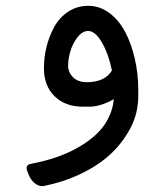

<svg xmlns="http://www.w3.org/2000/svg" viewBox="-20 -364 562 655"><path d="M274.9 -83.5Q337.9 -83.5 361.8 -123.5Q350.6 -179.2 327.9 -218.8Q305.2 -258.3 280.8 -258.3Q260.7 -258.3 244.1 -236.6Q227.5 -214.8 220 -189Q212.4 -163.1 212.4 -140.1Q212.4 -117.2 229 -100.6Q245.6 -84 274.9 -83.5ZM70.8 210Q70.8 196.8 85.9 194.8Q176.3 177.7 239.7 142.8Q303.2 107.9 333.5 65.7Q363.8 23.4 368.2 -25.9Q330.1 -3.4 291.5 0H263.2Q202.6 0 166.3 -35.6Q129.9 -71.3 129.9 -130.9Q129.9 -206.1 164.1 -270.5Q181.6 -303.2 211.9 -323.7Q242.2 -344.2 281.2 -344.2Q320.3 -344.2 353 -319.8Q385.7 -295.4 407 -255.1Q428.2 -214.8 439.9 -163.6Q451.7 -112.3 451.7 -57.6V-37.6Q451.7 22.9 424.6 73.7Q397.5 124.5 356.4 162.4Q315.4 200.2 256.1 228.8Q196.8 257.3 126.5 271H123.5Q110.4 271 97.7 260.3Q85 249.5 77.9 232.2Q70.8 214.8 70.8 210Z"/></svg>

Font: Behdad
Style: Regular
Weight: 400
Designer: Mohammad Saleh Souzanchi
Foundry: http://font-store.ir
Version: Version:1.0.1;RFB:1.2.5;Building:2018-09-04 19:53:52.209180